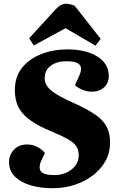

<svg xmlns="http://www.w3.org/2000/svg" viewBox="-20 -988 634 1022"><path d="M566 -229Q566 -175 541.5 -131Q517 -87 474.5 -54.5Q432 -22 377 -4Q322 14 261 14Q194 14 141.5 -2Q89 -18 58.5 -49Q28 -80 28 -126Q28 -163 54 -191Q80 -219 125 -219Q153 -219 178.5 -206Q204 -193 219 -173L203 -140Q183 -101 196 -78.5Q209 -56 269 -56Q322 -56 360.5 -85.5Q399 -115 399 -162Q399 -190 385.5 -210Q372 -230 341 -247.5Q310 -265 257 -287Q182 -318 139 -349.5Q96 -381 77.5 -419Q59 -457 59 -508Q59 -580 98 -628Q137 -676 200.5 -700.5Q264 -725 338 -725Q438 -725 498.5 -687Q559 -649 559 -583Q559 -546 534 -523Q509 -500 468 -500Q443 -500 418 -510.5Q393 -521 379 -535L401 -583Q411 -604 411.5 -622Q412 -640 394.5 -651Q377 -662 332 -662Q283 -662 250.5 -638.5Q218 -615 218 -572Q218 -548 231.5 -528.5Q245 -509 279 -487.5Q313 -466 376 -438Q442 -408 484 -380Q526 -352 546 -316.5Q566 -281 566 -229ZM516 -781 488 -745 329 -838 160 -746 135 -784 273 -935Q302 -968 332 -968Q343 -968 354.5 -965Q366 -962 377 -958Z"/></svg>

Font: Literata 36pt ExtraBold
Style: Italic
Weight: 800
Italic angle: -2°
Designer: Latin by Veronika Burian and Jose Scaglione. Greek by Irene Vlachou. Cyrillic by Vera Evstafieva
Foundry: TypeTogether
Version: Version 3.002